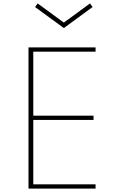

<svg xmlns="http://www.w3.org/2000/svg" viewBox="-20 -1102 667 1122"><path d="M146.5 0H538.5V-25H174.5V-401H526.5V-426H174.5V-800H538.5V-825H146.5ZM353 -938 521 -1061 506 -1082 353 -970 200 -1082 185 -1061Z"/></svg>

Font: Spartan Thin
Style: Regular
Weight: 100
Designer: Matt Bailey, Mirko Velimirovic
Foundry: Matt Bailey
Version: Version 1.003; ttfautohint (v1.8.3)